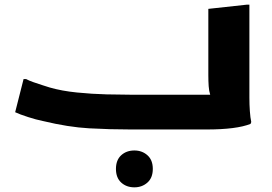

<svg xmlns="http://www.w3.org/2000/svg" viewBox="-20 -555 1168 823"><path d="M81 -216H92Q103 -210 122.5 -203Q142 -196 161.5 -190Q181 -184 193 -180Q245 -165 310 -158.5Q375 -152 436.5 -150.5Q498 -149 541 -149H881Q876 -164 874.5 -185.5Q873 -207 873 -233V-517L1038 -535H1049V-186Q1049 -166 1049 -136.5Q1049 -107 1051 -78.5Q1053 -50 1057 -32L1054 -24Q994 0 865 0H541Q451 0 362 -5Q273 -10 165 -36Q135 -42 99.5 -53.5Q64 -65 45 -74ZM477 169Q477 131 499.5 110.5Q522 90 556 90Q589 90 612 110.5Q635 131 635 169Q635 207 612 227.5Q589 248 556 248Q522 248 499.5 227.5Q477 207 477 169Z"/></svg>

Font: Kufam
Style: Bold Italic
Weight: 700
Italic angle: -11°
Designer: Artur Schmal
Foundry: Original Type
Version: Version 1.301; ttfautohint (v1.8.3)